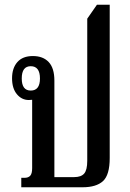

<svg xmlns="http://www.w3.org/2000/svg" viewBox="-20 -792 551 812"><path d="M70 0V-40H84Q100 -40 108 -49Q116 -58 116 -81V-370Q109 -369 102 -369Q72 -369 51.5 -393.5Q31 -418 31 -461Q31 -504 53.5 -529.5Q76 -555 119 -555Q162 -555 186 -529.5Q210 -504 210 -451V-43H294Q323 -43 336 -58Q349 -73 349 -112V-713L390 -772H444V-124Q444 -52 415.5 -26Q387 0 329 0ZM110 -409Q149 -409 149 -460Q149 -512 110 -512Q72 -512 72 -460Q72 -409 110 -409Z"/></svg>

Font: Noto Serif Thai ExtraCondensed Medium
Style: Regular
Weight: 500
Width: 2
Designer: Monotype Design Team
Foundry: Monotype Imaging Inc.
Version: Version 2.002; ttfautohint (v1.8.4.7-5d5b)